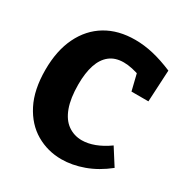

<svg xmlns="http://www.w3.org/2000/svg" viewBox="-169 -855 963 1002"><g transform="rotate(30 313.0 -353.5)"><path d="M337 13Q254 13 184.5 -27.5Q115 -68 73.5 -149Q32 -230 32 -350Q32 -466 72.5 -549Q113 -632 186.5 -676Q260 -720 361 -720Q415 -720 470.5 -707Q526 -694 590 -667L580 -476H478L450 -590L480 -564Q448 -576 420 -582Q392 -588 368 -588Q317 -588 284 -562Q251 -536 235 -487.5Q219 -439 219 -370Q219 -287 239 -232.5Q259 -178 296 -152Q333 -126 380 -126Q416 -126 456 -141Q496 -156 538 -186L601 -87Q537 -36 469 -11.5Q401 13 337 13Z"/></g></svg>

Font: Bitter Thin ExtraBold
Style: Regular
Weight: 800
Version: Version 3.020